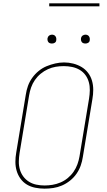

<svg xmlns="http://www.w3.org/2000/svg" viewBox="-20 -1119 640 1147"><path d="M246 8Q218 8 190.5 2.5Q163 -3 140.5 -16.5Q118 -30 102.5 -51.5Q87 -73 79.5 -98.5Q72 -124 72 -152Q72 -180 77 -208L134 -553Q138 -580 147 -605.5Q156 -631 172.5 -654Q189 -677 211 -695Q233 -713 258.5 -723.5Q284 -734 310.5 -740Q337 -746 363 -746Q391 -746 418 -739Q445 -732 467.5 -718.5Q490 -705 506 -684Q522 -663 529.5 -637Q537 -611 537 -583Q537 -555 532 -527L475 -182Q471 -155 462 -129.5Q453 -104 437 -81Q421 -58 398.5 -40Q376 -22 350.5 -11Q325 0 298.5 4Q272 8 246 8Q246 8 246 8Q246 8 246 8ZM246 -11Q270 -11 294 -15Q318 -19 341.5 -29Q365 -39 385 -55.5Q405 -72 419.5 -93Q434 -114 442.5 -137.5Q451 -161 455 -185L512 -530Q516 -555 516.5 -580Q517 -605 510.5 -628.5Q504 -652 490 -671Q476 -690 455.5 -702Q435 -714 410.5 -719Q386 -724 361 -724Q336 -724 312.5 -720Q289 -716 266 -705.5Q243 -695 223 -678.5Q203 -662 188.5 -641Q174 -620 166 -597Q158 -574 154 -550L97 -205Q93 -180 92.5 -155Q92 -130 98.5 -107Q105 -84 119 -65Q133 -46 153 -33.5Q173 -21 197 -16Q221 -11 246 -11ZM490 -859Q484 -859 478 -861Q472 -863 468.5 -868Q465 -873 464 -879Q463 -885 464 -891Q465 -896 467.5 -900Q470 -904 473.5 -906.5Q477 -909 481.5 -910.5Q486 -912 490 -912Q497 -912 502.5 -909.5Q508 -907 511.5 -902Q515 -897 516 -891Q517 -885 516 -879Q516 -874 513.5 -870Q511 -866 507 -863.5Q503 -861 499 -860Q495 -859 490 -859ZM290 -859Q284 -859 278 -861Q272 -863 268.5 -868Q265 -873 264 -879Q263 -885 264 -891Q265 -896 267.5 -900Q270 -904 273.5 -906.5Q277 -909 281.5 -910.5Q286 -912 290 -912Q297 -912 302.5 -909.5Q308 -907 311.5 -902Q315 -897 316 -891Q317 -885 316 -879Q316 -874 313.5 -870Q311 -866 307 -863.5Q303 -861 299 -860Q295 -859 290 -859ZM274 -1081V-1099H574V-1081Z"/></svg>

Font: Iosevka Slab ThExObl
Style: Regular
Weight: 100
Width: 7
Italic angle: -9°
Monospace: yes
Designer: Belleve Invis
Foundry: Belleve Invis
Version: Version 11.1.1; ttfautohint (v1.8.3)